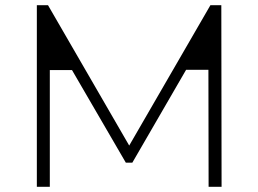

<svg xmlns="http://www.w3.org/2000/svg" viewBox="-20 -720 996 740"><path d="M833 -700C833 -700 791 -700 791 -700C791 -700 478 -159 478 -159C478 -159 165 -700 165 -700C165 -700 122 -700 122 -700C122 -700 122 0 122 0C122 0 172 0 172 0C172 0 172 -597 172 -597C172 -597 465 -93 465 -93C465 -93 490 -93 490 -93C490 -93 783 -599 783 -599C783 -599 784 0 784 0C784 0 834 0 834 0C834 0 833 -700 833 -700ZM172 -597C172 -597 153 -450 153 -450C153 -450 282 -450 282 -450C282 -450 172 -597 172 -597ZM783 -599C783 -599 673 -451 673 -451C673 -451 802 -451 802 -451C802 -451 783 -599 783 -599Z"/></svg>

Font: TamingNoise
Style: Regular
Weight: 500
Designer: Julieta Ulanovsky
Foundry: Julieta Ulanovsky
Version: ""